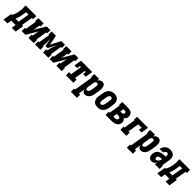

<svg xmlns="http://www.w3.org/2000/svg" viewBox="551 -2596 4856 4856"><g transform="rotate(45 2979.0 -168.0)"><path d="M-42 118 -3 -114H23Q38 -139 50.5 -166Q63 -193 71.5 -220Q80 -247 85.5 -275Q91 -303 95 -331L109 -416H102V-530H482V-416H437L387 -114H428L390 118H252L271 0H116L96 118ZM266 -114 316 -416H230L214 -315Q209 -289 204.5 -263.5Q200 -238 193 -213Q186 -188 177 -163Q168 -138 156 -114Z M489 0V-114H523L573 -416H554V-530H744V-416H711L695 -318Q691 -293 685 -269Q679 -245 670 -221L853 -530H986V-416H952L902 -114H921V0H731V-114H764L781 -212Q785 -237 790.5 -261Q796 -285 805 -309L622 0Z M967 0V-114H1000L1050 -416H1032V-530H1185L1237 -262L1378 -530H1509V-416H1475L1425 -114H1444V0H1254V-114H1293Q1298 -149 1306 -182.5Q1314 -216 1325.5 -250Q1337 -284 1350.5 -317Q1364 -350 1375 -384L1257 -159H1183L1139 -382Q1140 -349 1142 -315.5Q1144 -282 1144.5 -249Q1145 -216 1141.5 -182Q1138 -148 1133 -114H1157V0Z M1489 0V-114H1523L1573 -416H1554V-530H1744V-416H1711L1695 -318Q1691 -293 1685 -269Q1679 -245 1670 -221L1853 -530H1986V-416H1952L1902 -114H1921V0H1731V-114H1764L1781 -212Q1785 -237 1790.5 -261Q1796 -285 1805 -309L1622 0Z M2072 0V-114H2144L2194 -416H2156L2142 -330H2047L2080 -530H2483L2450 -330H2355L2369 -416H2332L2282 -114H2338V0Z M2455 205V91H2489L2573 -416H2554V-530H2730L2719 -465Q2729 -481 2743 -495Q2757 -509 2773 -519Q2789 -529 2807.5 -533.5Q2826 -538 2844 -538Q2862 -538 2879.5 -532.5Q2897 -527 2910 -515Q2923 -503 2930.5 -487Q2938 -471 2942.5 -453.5Q2947 -436 2948.5 -417.5Q2950 -399 2950 -380.5Q2950 -362 2947.5 -343Q2945 -324 2942 -305L2921 -175Q2917 -154 2911 -132.5Q2905 -111 2894.5 -90Q2884 -69 2869.5 -50.5Q2855 -32 2836 -18.5Q2817 -5 2795 1.5Q2773 8 2751 8Q2732 8 2714.5 2Q2697 -4 2685 -17Q2673 -30 2666 -46.5Q2659 -63 2655 -81L2627 91H2672V205ZM2710 -106Q2726 -106 2740 -114.5Q2754 -123 2763.5 -136Q2773 -149 2778 -164Q2783 -179 2786 -194L2807 -324Q2809 -335 2810 -345.5Q2811 -356 2810.5 -366.5Q2810 -377 2808 -387Q2806 -397 2801 -405.5Q2796 -414 2787 -419Q2778 -424 2767 -424Q2754 -424 2741.5 -418Q2729 -412 2720 -401Q2711 -390 2706.5 -377.5Q2702 -365 2700 -352L2679 -222Q2677 -213 2676 -204.5Q2675 -196 2674.5 -187Q2674 -178 2674 -169.5Q2674 -161 2674.5 -152.5Q2675 -144 2677 -136Q2679 -128 2683 -121Q2687 -114 2694.5 -110Q2702 -106 2710 -106Z M3206 8Q3177 8 3148 2Q3119 -4 3096 -19.5Q3073 -35 3057.5 -58Q3042 -81 3034.5 -108.5Q3027 -136 3027.5 -165.5Q3028 -195 3033 -225L3055 -355Q3059 -380 3067.5 -404Q3076 -428 3090.5 -450.5Q3105 -473 3126 -490.5Q3147 -508 3171 -519Q3195 -530 3220 -535.5Q3245 -541 3270 -541Q3300 -541 3327.5 -533Q3355 -525 3378.5 -510Q3402 -495 3418 -472Q3434 -449 3441 -421.5Q3448 -394 3447.5 -364.5Q3447 -335 3442 -305L3421 -175Q3416 -151 3408 -126.5Q3400 -102 3385 -80Q3370 -58 3349.5 -40Q3329 -22 3305 -11Q3281 0 3256 4Q3231 8 3206 8ZM3209 -106Q3224 -106 3239 -114Q3254 -122 3263.5 -135.5Q3273 -149 3278 -164Q3283 -179 3286 -194L3307 -324Q3309 -335 3310 -346Q3311 -357 3310.5 -367.5Q3310 -378 3308 -388Q3306 -398 3300.5 -406.5Q3295 -415 3285.5 -419.5Q3276 -424 3265 -424Q3250 -424 3235.5 -415.5Q3221 -407 3211.5 -394Q3202 -381 3197 -366Q3192 -351 3190 -336L3168 -206Q3166 -195 3165 -184.5Q3164 -174 3164.5 -163.5Q3165 -153 3167.5 -143Q3170 -133 3175 -124Q3180 -115 3189 -110.5Q3198 -106 3209 -106Z M3489 0V-114H3523L3573 -416H3554V-530H3762Q3787 -530 3811 -526.5Q3835 -523 3856.5 -513.5Q3878 -504 3895 -488.5Q3912 -473 3922 -452Q3932 -431 3934 -406.5Q3936 -382 3932 -358Q3930 -344 3925.5 -330.5Q3921 -317 3912.5 -305.5Q3904 -294 3892 -285Q3880 -276 3867 -270Q3882 -260 3895 -247Q3908 -234 3915.5 -217Q3923 -200 3924.5 -180.5Q3926 -161 3923 -141Q3919 -118 3908.5 -96Q3898 -74 3880 -57Q3862 -40 3840 -29Q3818 -18 3795 -11.5Q3772 -5 3749 -2.5Q3726 0 3703 0ZM3690 -328H3744Q3754 -328 3764 -330Q3774 -332 3782.5 -338Q3791 -344 3796 -353.5Q3801 -363 3803 -372Q3805 -382 3803.5 -391.5Q3802 -401 3796 -408Q3790 -415 3781 -418Q3772 -421 3762 -421H3705ZM3703 -109Q3712 -109 3721.5 -109.5Q3731 -110 3740 -112Q3749 -114 3758 -118Q3767 -122 3775 -128Q3783 -134 3788 -142.5Q3793 -151 3794 -160Q3797 -174 3792 -186.5Q3787 -199 3776 -206.5Q3765 -214 3751.5 -216.5Q3738 -219 3724 -219H3672L3654 -109Z M4019 0V-114H4053L4103 -416H4084V-530H4479L4446 -330H4351L4365 -416H4241L4191 -114H4236V0Z M4455 205V91H4489L4573 -416H4554V-530H4730L4719 -465Q4729 -481 4743 -495Q4757 -509 4773 -519Q4789 -529 4807.5 -533.5Q4826 -538 4844 -538Q4862 -538 4879.5 -532.5Q4897 -527 4910 -515Q4923 -503 4930.5 -487Q4938 -471 4942.5 -453.5Q4947 -436 4948.5 -417.5Q4950 -399 4950 -380.5Q4950 -362 4947.5 -343Q4945 -324 4942 -305L4921 -175Q4917 -154 4911 -132.5Q4905 -111 4894.5 -90Q4884 -69 4869.5 -50.5Q4855 -32 4836 -18.5Q4817 -5 4795 1.5Q4773 8 4751 8Q4732 8 4714.5 2Q4697 -4 4685 -17Q4673 -30 4666 -46.5Q4659 -63 4655 -81L4627 91H4672V205ZM4710 -106Q4726 -106 4740 -114.5Q4754 -123 4763.5 -136Q4773 -149 4778 -164Q4783 -179 4786 -194L4807 -324Q4809 -335 4810 -345.5Q4811 -356 4810.5 -366.5Q4810 -377 4808 -387Q4806 -397 4801 -405.5Q4796 -414 4787 -419Q4778 -424 4767 -424Q4754 -424 4741.5 -418Q4729 -412 4720 -401Q4711 -390 4706.5 -377.5Q4702 -365 4700 -352L4679 -222Q4677 -213 4676 -204.5Q4675 -196 4674.5 -187Q4674 -178 4674 -169.5Q4674 -161 4674.5 -152.5Q4675 -144 4677 -136Q4679 -128 4683 -121Q4687 -114 4694.5 -110Q4702 -106 4710 -106Z M5143 8Q5122 8 5101.5 3Q5081 -2 5065 -14.5Q5049 -27 5039 -44.5Q5029 -62 5024.5 -82Q5020 -102 5020 -123.5Q5020 -145 5023 -166Q5028 -192 5038.5 -217Q5049 -242 5068.5 -261.5Q5088 -281 5112.5 -294Q5137 -307 5163 -314.5Q5189 -322 5215 -324.5Q5241 -327 5267 -327H5306L5310 -349Q5312 -363 5312 -377Q5312 -391 5307 -403Q5302 -415 5290.5 -422Q5279 -429 5265 -429Q5252 -429 5239 -424Q5226 -419 5216 -408.5Q5206 -398 5200 -385.5Q5194 -373 5192 -359H5061Q5066 -383 5075 -406Q5084 -429 5098 -450Q5112 -471 5130.5 -488.5Q5149 -506 5171.5 -517.5Q5194 -529 5218 -533.5Q5242 -538 5265 -538Q5293 -538 5320 -533Q5347 -528 5369.5 -516Q5392 -504 5409 -484Q5426 -464 5434 -439Q5442 -414 5442.5 -386.5Q5443 -359 5438 -331L5402 -114H5421V0H5252L5264 -73Q5254 -56 5241.5 -41Q5229 -26 5213.5 -14.5Q5198 -3 5179.5 2.5Q5161 8 5143 8ZM5185 -101Q5204 -101 5222.5 -109.5Q5241 -118 5254.5 -133.5Q5268 -149 5275.5 -167.5Q5283 -186 5286 -205L5288 -219H5267Q5256 -219 5245 -218Q5234 -217 5223 -215Q5212 -213 5200.5 -209.5Q5189 -206 5179 -199.5Q5169 -193 5163 -183Q5157 -173 5155 -162Q5154 -155 5154 -148Q5154 -141 5154.5 -134.5Q5155 -128 5156.5 -121.5Q5158 -115 5161.5 -110Q5165 -105 5171.5 -103Q5178 -101 5185 -101Z M5458 118 5497 -114H5523Q5538 -139 5550.5 -166Q5563 -193 5571.5 -220Q5580 -247 5585.5 -275Q5591 -303 5595 -331L5609 -416H5602V-530H5982V-416H5937L5887 -114H5928L5890 118H5752L5771 0H5616L5596 118ZM5766 -114 5816 -416H5730L5714 -315Q5709 -289 5704.5 -263.5Q5700 -238 5693 -213Q5686 -188 5677 -163Q5668 -138 5656 -114Z"/></g></svg>

Font: Iosevka Slab Heavy Oblique
Style: Regular
Weight: 900
Italic angle: -9°
Monospace: yes
Designer: Belleve Invis
Foundry: Belleve Invis
Version: Version 11.1.1; ttfautohint (v1.8.3)